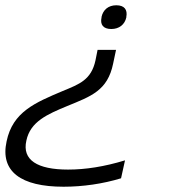

<svg xmlns="http://www.w3.org/2000/svg" viewBox="-64 -529 684 728"><path d="M415 -463V-465C420 -492 408 -509 377 -509C347 -509 327 -492 321 -465V-463C315 -436 327 -419 358 -419C388 -419 409 -436 415 -463ZM-39 7C-64 121 15 179 177 179C250 179 326 168 395 147L410 79C331 103 260 114 194 114C78 114 19 78 36 4C51 -68 116 -96 191 -127C281 -164 344 -185 365 -288L376 -340H306L298 -300C282 -226 237 -210 174 -184C70 -140 -16 -105 -39 7Z"/></svg>

Font: LT Wave Mono Light
Style: Italic
Weight: 300
Designer: Daniel Lyons
Version: Version 2.5 (Glyphs App)